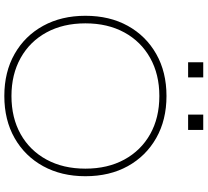

<svg xmlns="http://www.w3.org/2000/svg" viewBox="-56 -894 960 888"><g transform="rotate(90 424.0 -450.0)"><path d="M424 10Q313 10 229.5 -37.5Q146 -85 99.5 -169.5Q53 -254 53 -365Q53 -477 99.5 -561Q146 -645 229.5 -692.5Q313 -740 424 -740Q535 -740 618.5 -692.5Q702 -645 748.5 -561Q795 -477 795 -365Q795 -254 748.5 -169.5Q702 -85 618.5 -37.5Q535 10 424 10ZM424 -23Q525 -23 600.5 -65.5Q676 -108 718 -185Q760 -262 760 -365Q760 -468 718 -545Q676 -622 600.5 -664.5Q525 -707 424 -707Q324 -707 248 -664.5Q172 -622 130 -545Q88 -468 88 -365Q88 -262 130 -185Q172 -108 248 -65.5Q324 -23 424 -23ZM510 -840V-910H581V-840ZM268 -840V-910H338V-840Z"/></g></svg>

Font: M PLUS 1 Thin ExtraLight
Style: Regular
Weight: 250
Version: Version 1.001